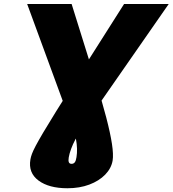

<svg xmlns="http://www.w3.org/2000/svg" viewBox="-20 -748 884 983"><path d="M119.1 -727.5H346.7L469.2 -335Q502.9 -227.5 523.9 -146.7Q544.9 -65.9 553.2 -11.2Q561.5 43.5 556.6 74.2Q549.8 113.8 518.6 146Q487.3 178.2 437.5 197Q387.7 215.8 325.2 215.8Q230.5 215.8 177.2 176.3Q124 136.7 135.7 68.4Q137.7 55.7 143.6 39.8Q149.4 23.9 163.1 -2Q176.8 -27.8 201.7 -70.1Q226.6 -112.3 266.8 -177Q307.1 -241.7 366.7 -335.9L615.2 -727.5H843.8L395 -82Q378.9 -59.1 366 -34.4Q353 -9.8 344.2 13.9Q335.4 37.6 332 57.6Q329.1 74.2 332.5 82.5Q335.9 90.8 346.2 90.8Q356.9 90.8 363 82.8Q369.1 74.7 371.6 56.6Q375 36.6 374.3 12.7Q373.5 -11.2 368.9 -35.9Q364.3 -60.5 356 -82Z"/></svg>

Font: Inter 28pt Black
Style: Italic
Weight: 900
Italic angle: -9.3988°
Designer: Rasmus Andersson
Foundry: rsms
Version: Version 4.001;git-66647c0bb